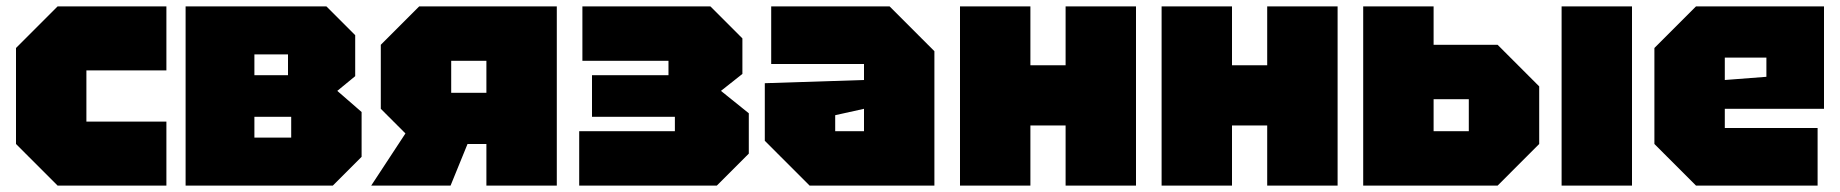

<svg xmlns="http://www.w3.org/2000/svg" viewBox="-20 -580 5750 600"><path d="M30 -130V-430L160 -560H500V-360H250V-200H500V0H160Z M560 -560V0H1020L1110 -90V-230L1034 -296L1090 -342V-470L1000 -560ZM775 -345V-410H880V-345ZM775 -150V-215H890V-150Z M1390 -290H1500V-390H1390ZM1170 -240V-440L1290 -560H1720V0H1500V-130H1441L1388 0H1140L1247 -163Z M2320 -100 2220 0H1790V-170H2089V-215H1830V-345H2069V-390H1800V-560H2200L2300 -460V-349L2233 -296L2320 -226Z M2370 -140V-320L2680 -330V-380H2390V-560H2760L2900 -420V0H2510ZM2590 -220V-170H2680V-240Z M2980 0V-560H3200V-376H3310V-560H3530V0H3310V-188H3200V0Z M3610 0V-560H3830V-376H3940V-560H4160V0H3940V-188H3830V0Z M4240 0V-560H4460V-440H4660L4790 -310V-130L4660 0ZM4460 -170H4570V-270H4460ZM4860 0V-560H5080V0Z M5150 -130V-430L5280 -560H5680V-240H5370V-180H5660V0H5280ZM5370 -330 5500 -340V-400H5370Z"/></svg>

Font: Tektur Black
Style: Regular
Weight: 900
Designer: Adam Jagosz
Foundry: Adam Jagosz
Version: Version 1.005;gftools[0.9.30]